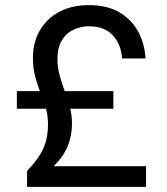

<svg xmlns="http://www.w3.org/2000/svg" viewBox="-20 -732 654 752"><path d="M86 0V-62Q111 -89 129.5 -115Q148 -141 158 -172.5Q168 -204 168 -246Q168 -279 159.5 -308.5Q151 -338 139 -368Q127 -398 118 -431.5Q109 -465 109 -505Q109 -568 137 -614.5Q165 -661 214 -686.5Q263 -712 328 -712Q400 -712 448 -683.5Q496 -655 521.5 -607.5Q547 -560 550 -503H458Q455 -557 422.5 -593Q390 -629 328 -629Q296 -629 267.5 -615.5Q239 -602 222 -573.5Q205 -545 205 -500Q205 -468 213.5 -437Q222 -406 233.5 -375Q245 -344 253.5 -312.5Q262 -281 262 -248Q262 -201 245 -159.5Q228 -118 190 -81H552V0ZM46 -306V-375H424V-306Z"/></svg>

Font: DM Sans 10pt Medium
Style: Regular
Weight: 500
Version: Version 4.004;gftools[0.9.30]